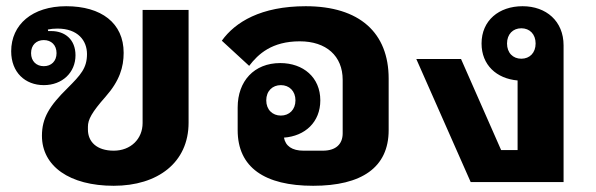

<svg xmlns="http://www.w3.org/2000/svg" viewBox="-20 -586 1918 618"><path d="M346 12C488 12 587 -63 587 -191V-554H439V-190C439 -139 401 -101 346 -101C291 -101 263 -130 263 -169V-178C263 -201 275 -224 320 -275C365 -326 378 -370 378 -416C378 -512 306 -566 193 -566C84 -566 16 -507 16 -421C16 -353 61 -312 121 -312C181 -312 223 -353 223 -408C223 -459 189 -486 145 -486H135L134 -491C143 -493 154 -494 165 -494C231 -494 260 -455 260 -412C260 -367 240 -345 197 -302C139 -245 115 -206 115 -149C115 -51 204 12 346 12ZM121 -373C97 -373 80 -389 80 -415C80 -441 97 -457 121 -457C145 -457 162 -441 162 -415C162 -389 145 -373 121 -373Z M988 12C1144 12 1231 -47 1231 -167V-333C1231 -480 1138 -566 964 -566C820 -566 737 -515 694 -455L782 -374C811 -412 855 -453 945 -453C1030 -453 1083 -406 1083 -329V-157C1083 -122 1061 -101 1019 -101H957C920 -101 899 -116 894 -143C962 -148 1011 -193 1011 -263C1011 -337 956 -383 882 -383C798 -383 745 -325 745 -240V-167C745 -47 832 12 988 12ZM884 -214C857 -214 837 -233 837 -263C837 -293 857 -312 884 -312C911 -312 931 -293 931 -263C931 -233 911 -214 884 -214Z M1794 0V-440C1794 -518 1738 -566 1662 -566C1586 -566 1530 -520 1530 -446C1530 -377 1578 -333 1646 -327V-103H1593L1464 -396H1320L1495 0ZM1658 -397C1631 -397 1612 -416 1612 -446C1612 -476 1631 -495 1658 -495C1685 -495 1704 -476 1704 -446C1704 -416 1685 -397 1658 -397Z"/></svg>

Font: IBM Plex Thai Looped
Style: Bold
Weight: 700
Designer: Mike Abbink, Paul van der Laan, Pieter van Rosmalen, Ben Mitchell, Mark Frömberg
Foundry: Bold Monday
Version: Version 1.0